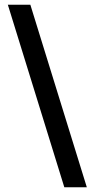

<svg xmlns="http://www.w3.org/2000/svg" viewBox="-20 -731 388 812"><path d="M13.2 -710.9H108.4L347.2 61H252Z"/></svg>

Font: Franco
Style: Regular
Weight: 400
Designer: Google
Version: Version 1.200311; 2013